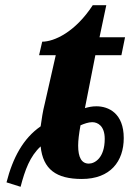

<svg xmlns="http://www.w3.org/2000/svg" viewBox="-20 -679 516 737"><path d="M59 38C76 -27 95 -79 136 -117C145 -29 196 8 294 8C404 8 455 -60 455 -149C455 -244 397 -271 350 -271C333 -271 320 -268 306 -264L346 -467H446L460 -536H362L388 -659H336C269 -556 188 -519 142 -519L130 -467H194L152 -282C144 -251 140 -222 136 -194C69 -148 29 -73 5 21ZM321 -51C293 -51 280 -75 280 -120C280 -140 283 -165 289 -198C303 -204 319 -210 334 -210C355 -210 382 -196 382 -146C382 -73 344 -51 321 -51Z"/></svg>

Font: Noto Serif Condensed Extra
Style: Italic
Weight: 800
Width: 3
Italic angle: -12°
Designer: Monotype Design Team
Foundry: Monotype Imaging Inc.
Version: Version 1.901